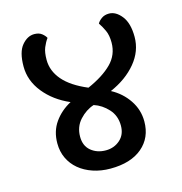

<svg xmlns="http://www.w3.org/2000/svg" viewBox="-95 -700 743 785"><g transform="rotate(-15 277.0 -307.0)"><path d="M140 -497Q140 -450 173.5 -411Q207 -372 276 -343Q342 -372 378.5 -408.5Q415 -445 415 -497Q415 -528 405.5 -548.5Q396 -569 385 -585Q390 -595 403 -604.5Q416 -614 435 -614Q464 -614 488 -583.5Q512 -553 512 -495Q512 -435 471 -385.5Q430 -336 361 -306Q406 -282 433.5 -241Q461 -200 461 -151Q461 -82 412.5 -41Q364 0 278 0Q238 0 204 -11.5Q170 -23 145.5 -43.5Q121 -64 107.5 -92.5Q94 -121 94 -156Q94 -207 120.5 -244.5Q147 -282 190 -305Q123 -334 82.5 -384.5Q42 -435 42 -495Q42 -556 65.5 -584Q89 -612 118 -612Q138 -612 150 -602.5Q162 -593 167 -583Q156 -568 148 -548.5Q140 -529 140 -497ZM278 -269Q244 -258 217.5 -229Q191 -200 191 -158Q191 -119 216.5 -98Q242 -77 279 -77Q314 -77 339 -99Q364 -121 364 -159Q364 -201 338 -229.5Q312 -258 278 -269Z"/></g></svg>

Font: Baloo 2 Medium
Style: Regular
Weight: 500
Designer: Sarang Kulkarni and Ek Type
Foundry: Ek Type
Version: Version 1.640;hotconv 1.0.111;makeotfexe 2.5.65597; ttfautoh